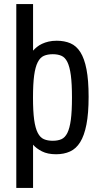

<svg xmlns="http://www.w3.org/2000/svg" viewBox="-20 -750 499 946"><path d="M60.3 175.9H142.9V-37.1Q158.7 -18.6 186.6 -4.3Q214.6 10 256.4 10Q295.1 10 325 -3.6Q354.9 -17.1 375.1 -49.6Q395.3 -82 405.9 -136.6Q416.6 -191.1 416.6 -273.1Q416.6 -355 406.2 -408.3Q395.9 -461.6 376.1 -492.9Q356.4 -524.1 327 -536.7Q297.6 -549.3 259.4 -549.3Q237.1 -549.3 219.4 -545.1Q201.6 -541 187.1 -534.1Q172.7 -527.3 162 -518.6Q151.3 -509.9 142.9 -500.4V-730H60.3ZM142.6 -269.1Q142.6 -337 148.3 -378.6Q154 -420.3 166 -443.7Q178 -467.1 196.4 -475Q214.9 -482.9 240 -482.9Q264.9 -482.9 282.7 -475.1Q300.6 -467.4 312 -444.3Q323.4 -421.1 329 -379.4Q334.6 -337.6 334.6 -269.4Q334.6 -201 329 -159.6Q323.4 -118.1 311.9 -95Q300.3 -71.9 282.4 -64.1Q264.6 -56.4 239.7 -56.4Q214.6 -56.4 196.3 -64.3Q178 -72.1 166 -95.4Q154 -118.7 148.3 -160.1Q142.6 -201.6 142.6 -269.1Z"/></svg>

Font: Secuela Black
Style: Regular
Weight: 900
Designer: Fernando Haro
Foundry: deFharo
Version: Version 1.704